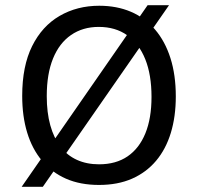

<svg xmlns="http://www.w3.org/2000/svg" viewBox="-20 -698 755 735"><path d="M63 17 545 -678H627L144 17ZM359 10Q287 10 232.5 -14Q178 -38 140.5 -83Q103 -128 84 -190.5Q65 -253 65 -331Q65 -445 103 -521.5Q141 -598 208 -637Q275 -676 360 -676Q427 -676 481 -653Q535 -630 573.5 -585Q612 -540 632.5 -475.5Q653 -411 653 -329Q653 -252 634 -189.5Q615 -127 577.5 -82.5Q540 -38 485.5 -14Q431 10 359 10ZM359 -69Q424 -69 468.5 -99.5Q513 -130 536.5 -187.5Q560 -245 560 -327Q560 -412 536 -471.5Q512 -531 467 -563Q422 -595 358 -595Q297 -595 252 -564Q207 -533 183 -474Q159 -415 159 -330Q159 -267 172.5 -218.5Q186 -170 211.5 -136.5Q237 -103 274.5 -86Q312 -69 359 -69Z"/></svg>

Font: Bricolage Grotesque 16pt
Style: Regular
Weight: 400
Version: Version 1.001;gftools[0.9.33.dev8+g029e19f]